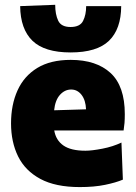

<svg xmlns="http://www.w3.org/2000/svg" viewBox="-20 -765 566 800"><path d="M312.5 14.5Q211.5 14.5 148.2 -19.5Q85 -53.5 55.5 -113.2Q26 -173 26 -251Q26 -328.5 53 -388.2Q80 -448 135.2 -481.8Q190.5 -515.5 274.5 -515.5Q381.5 -515.5 440.8 -460.8Q500 -406 500 -289.5Q500 -268.5 498.8 -252.8Q497.5 -237 495 -221.5H206Q213 -180.5 244.2 -158.8Q275.5 -137 336 -137Q362.5 -137 406.5 -145.5Q450.5 -154 486 -171L492 -16.5Q462.5 -4 417.5 5.2Q372.5 14.5 312.5 14.5ZM276.5 -392Q250 -392 230 -370Q210 -348 205.5 -305.5L338.5 -309.5Q337 -347.5 319.8 -369.8Q302.5 -392 276.5 -392ZM274 -546.5Q165.5 -546.5 115.2 -595.2Q65 -644 64 -739.5L210 -745Q210 -705 222.5 -678.8Q235 -652.5 274 -652.5Q313.5 -652.5 326.2 -678Q339 -703.5 339 -739.5H485Q484.5 -644 434.2 -595.2Q384 -546.5 274 -546.5Z"/></svg>

Font: Heraclito ExtraBold
Style: Regular
Weight: 800
Designer: Kostas Bartsokas (font) & Cristiano Sobral (main changes)
Foundry: Kostas Bartsokas (font) & Cristiano Sobral (main changes)
Version: Version 1.00;July 8, 2020;FontCreator 13.0.0.2655 64-bit